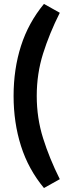

<svg xmlns="http://www.w3.org/2000/svg" viewBox="-20 -843 408 972"><path d="M282.7 -778.3Q230 -673.3 198 -571.5Q166 -469.7 166 -357.4Q166 -245.6 198 -143.6Q230 -41.5 282.7 64L202.6 108.9Q123.5 13.7 86.2 -104.2Q48.8 -222.2 48.8 -357.4Q48.8 -493.2 86.2 -610.4Q123.5 -727.5 202.6 -823.2Z"/></svg>

Font: Pinar DS4-SemiBold
Style: Regular
Weight: 600
Designer: Amin Abedi
Version: Version 2.000